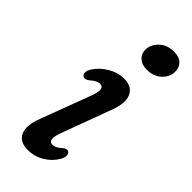

<svg xmlns="http://www.w3.org/2000/svg" viewBox="-224 -707 754 754"><g transform="rotate(45 153.0 -330.0)"><path d="M221.5 -544Q192 -544 176 -559.8Q160 -575.5 161.5 -599.5Q163 -626.5 186.2 -648.2Q209.5 -670 247.5 -670Q277 -670 292 -654Q307 -638 305.5 -613Q304 -586 281 -565Q258 -544 221.5 -544ZM161.5 -137Q148.5 -103.5 150.2 -88.5Q152 -73.5 168 -73.5Q176 -73.5 184.8 -77.8Q193.5 -82 205.5 -93Q220 -104.5 228.5 -99.5Q236 -96 237.2 -85Q238.5 -74 230 -58.5Q213 -28.5 181.5 -9.5Q150 9.5 113.5 9.5Q67.5 9.5 53.2 -23Q39 -55.5 62 -113.5L135.5 -309.5Q149.5 -344.5 147.8 -360Q146 -375.5 130 -375.5Q113.5 -375.5 91 -355Q76 -344 66.5 -348.5Q58.5 -351.5 57.2 -362.5Q56 -373.5 65 -388.5Q83 -417.5 115.8 -437Q148.5 -456.5 183.5 -456.5Q227.5 -456.5 242.2 -423.8Q257 -391 233 -330.5Z"/></g></svg>

Font: Fraunces 72pt S100
Style: Italic
Weight: 400
Italic angle: -16°
Version: Version 1.000; ttfautohint (v1.8.3)